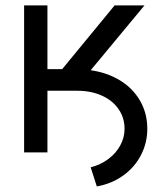

<svg xmlns="http://www.w3.org/2000/svg" viewBox="-20 -550 594 693"><path d="M125.7 -299.7H259Q332.2 -299.7 389.8 -272.4Q447.5 -245.2 479.6 -196.1Q511.7 -147.1 511.7 -84.9Q511.7 -34.2 488.6 10.2Q465.5 54.6 423.9 84.1Q382.3 113.6 329.4 122.9L307.3 53.9Q342.9 44.9 370.7 24.2Q398.5 3.5 414 -25Q429.6 -53.5 429.6 -84.9Q429.6 -125 407.8 -156.4Q386 -187.8 347.2 -205.1Q308.4 -222.4 259 -222.4H125.7ZM67 -530.4H151.2V-300.4H204.4L393.6 -530.4H501.4L245.9 -222.4H151.2V0H67Z"/></svg>

Font: Pretendard Variable
Style: Regular
Weight: 400
Designer: Base glyphs from Inter by Rasmus Andersson; Hangul glyphs from Noto Sans CJK(Source Han Sans) by Jang Soo-young and Kang
Foundry: Kil Hyung-jin
Version: Version 1.100;FEAKit 1.0